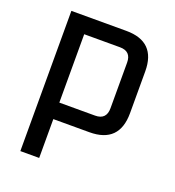

<svg xmlns="http://www.w3.org/2000/svg" viewBox="-131 -626 847 929"><g transform="rotate(20 292.0 -161.0)"><path d="M78 200V-522H361Q514 -522 514 -369V-154Q514 0 361 0H175V200ZM175 -85H359Q417 -85 417 -144V-379Q417 -437 359 -437H175Z"/></g></svg>

Font: Oxanium ExtraLight Medium
Style: Regular
Weight: 500
Version: Version 2.000